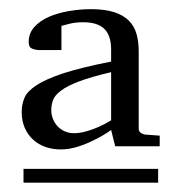

<svg xmlns="http://www.w3.org/2000/svg" viewBox="-20 -699 381 415"><path d="M30.8 -304.2V-334H321.8V-304.2ZM220.2 -543Q176.3 -532.7 150.6 -522.9Q125 -513.2 111.6 -502.9Q98.1 -492.7 94.5 -482.2Q90.8 -471.7 90.8 -460.9Q90.8 -451.7 94.2 -442.6Q97.7 -433.6 103.8 -426.8Q109.9 -419.9 119.1 -415.5Q128.4 -411.1 140.1 -411.1Q152.8 -411.1 167.2 -415.3Q181.6 -419.4 193.4 -424.8Q207 -430.7 220.2 -439ZM229 -382.8 220.2 -418Q203.1 -405.8 184.6 -397Q168.9 -388.7 149.4 -382.3Q129.9 -376 110.8 -376Q93.8 -376 78.4 -381.3Q63 -386.7 51.5 -397.2Q40 -407.7 33.4 -422.9Q26.9 -438 26.9 -457Q26.9 -473.6 33 -487.8Q39.1 -502 59.3 -515.1Q79.6 -528.3 117.7 -540.8Q155.8 -553.2 220.2 -565.9V-591.8Q220.2 -622.1 205.6 -636.5Q190.9 -650.9 160.2 -650.9Q143.1 -650.9 130.6 -647.7Q118.2 -644.5 112.8 -643.1V-590.8H65.9Q57.1 -590.8 49.6 -593.8Q42 -596.7 42 -607.9Q42 -627 54 -640.4Q65.9 -653.8 85.2 -662.4Q104.5 -670.9 128.7 -675Q152.8 -679.2 176.8 -679.2Q207 -679.2 227.1 -672.6Q247.1 -666 258.8 -654.1Q270.5 -642.1 275.1 -625.5Q279.8 -608.9 279.8 -588.9V-420.9Q279.8 -415.5 283.7 -412.4Q287.6 -409.2 293 -408.2L325.2 -405.8V-382.8Z"/></svg>

Font: BabelStone Ogham
Style: Italic
Weight: 400
Italic angle: -30°
Designer: Andrew West
Foundry: BabelStone
Version: Version 2.02 March 14, 2022